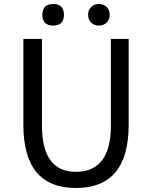

<svg xmlns="http://www.w3.org/2000/svg" viewBox="-20 -928 761 961"><path d="M97 -303V-733H190V-300Q190 -68 360 -68Q535 -68 535 -300V-733H624V-303Q624 13 360 13Q97 13 97 -303ZM192 -854Q192 -908 246 -908Q300 -908 300 -854Q300 -800 246 -800Q192 -800 192 -854ZM436 -815Q421 -830 421 -854Q421 -878 436 -893Q452 -908 475 -908Q498 -908 514 -893Q529 -878 529 -854Q529 -830 514 -815Q498 -800 475 -800Q452 -800 436 -815Z"/></svg>

Font: Source Han Sans K Regular
Style: Regular
Weight: 400
Designer: Ryoko NISHIZUKA  (kana & ideographs); Paul D. Hunt (Latin, Greek & Cyrillic); Wenlong ZHANG  (bopomofo); Sandoll Communi
Foundry: Adobe Systems Incorporated
Version: Version 1.00 July 18, 2014, initial release